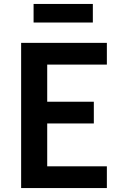

<svg xmlns="http://www.w3.org/2000/svg" viewBox="-20 -952 640 972"><path d="M87 0V-735H521V-625H219V-437H455V-327H219V-110H521V0ZM150 -838V-932H450V-838Z"/></svg>

Font: Iosevka Curly XBdEx
Style: Regular
Weight: 800
Width: 7
Monospace: yes
Designer: Belleve Invis
Foundry: Belleve Invis
Version: Version 11.1.0; ttfautohint (v1.8.3)